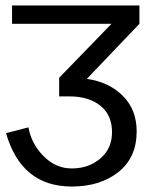

<svg xmlns="http://www.w3.org/2000/svg" viewBox="-20 -669 571 701"><path d="M389 -186Q389 -249 346.5 -283Q304 -317 234 -317H196V-385L387 -582H24V-649H489V-582L297 -381Q377 -370 428 -319.5Q479 -269 479 -189Q479 -94 412.5 -41Q346 12 242 12Q58 12 2 -183L84 -204Q94 -145 138.5 -99.5Q183 -54 242 -54Q304 -54 346.5 -90.5Q389 -127 389 -186Z"/></svg>

Font: Gamestation Display
Style: Regular
Weight: 400
Designer: Jonas Hecksher
Foundry: Jonas Hecksher, Playtypeª, e-types AS
Version: Version 1.003